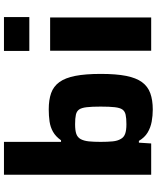

<svg xmlns="http://www.w3.org/2000/svg" viewBox="69 -852 791 969"><g transform="rotate(-90 464.5 -367.5)"><path d="M396 8Q365 8 335 2.5Q305 -3 280 -18Q255 -33 238 -62H229L225 0H67V-743H233V-455H241Q260 -482 284 -495.5Q308 -509 336.5 -513Q365 -517 397 -517Q445 -517 479 -505Q513 -493 534.5 -463.5Q556 -434 566 -383Q576 -332 576 -254Q576 -177 566 -126.5Q556 -76 534.5 -46.5Q513 -17 478.5 -4.5Q444 8 396 8ZM322 -125Q352 -125 370 -129Q388 -133 396.5 -145.5Q405 -158 408 -184Q411 -210 411 -255Q411 -299 408 -325Q405 -351 396.5 -363.5Q388 -376 370 -380Q352 -384 322 -384Q291 -384 273.5 -378Q256 -372 247 -356Q238 -339 235.5 -314.5Q233 -290 233 -255Q233 -220 235.5 -194.5Q238 -169 248 -153Q256 -138 273.5 -131.5Q291 -125 322 -125Z M692 -615V-743H863V-615ZM693 0V-510H861V0Z"/></g></svg>

Font: Saira SemiExpanded
Style: Bold
Weight: 700
Width: 6
Designer: Hector Gatti with collaboration of the Omnibus-Type team
Foundry: Omnibus-Type
Version: Version 1.101